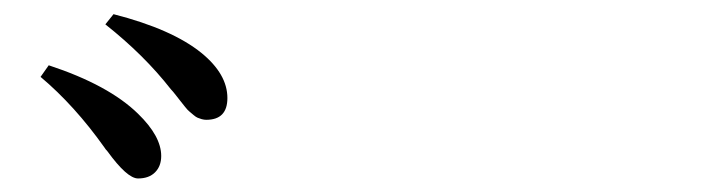

<svg xmlns="http://www.w3.org/2000/svg" viewBox="-20 -865 1040 275"><path d="M133.8 -648.4Q130.9 -651.4 129.9 -653.3Q86.9 -713.9 38.1 -754.9L49.8 -771.5Q135.7 -743.2 177.7 -702.1Q210.9 -669.9 210.9 -641.6Q210.9 -627 202.1 -618.2Q193.4 -609.4 177.7 -609.4Q162.1 -609.4 133.8 -648.4ZM275.4 -693.4Q272.5 -693.4 269 -694.3Q265.6 -695.3 263.2 -696.3Q260.7 -697.3 257.3 -700.2Q253.9 -703.1 251.5 -705.1Q249 -707 245.1 -711.9Q241.2 -716.8 239.3 -719.2Q237.3 -721.7 232.4 -728Q227.5 -734.4 224.6 -737.3Q186.5 -786.1 130.9 -830.1L142.6 -844.7Q226.6 -823.2 268.6 -789.1Q305.7 -758.8 305.7 -724.6Q305.7 -693.4 275.4 -693.4Z"/></svg>

Font: GenYoMin TW TTF SemiBold
Style: Regular
Weight: 600
Version: Version 1.300